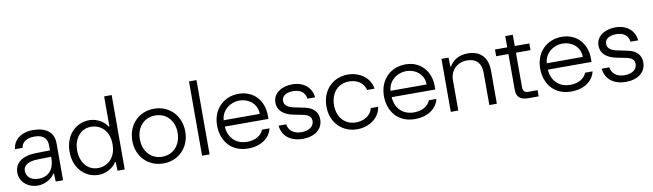

<svg xmlns="http://www.w3.org/2000/svg" viewBox="-40 -1289 6319 1858"><g transform="rotate(-10 3119.5 -360.5)"><path d="M220.7 8.8C301.3 8.8 370.1 -45.4 383.3 -78.1H392.6L395 0H467.3V-363.8C467.3 -471.7 390.6 -528.8 264.2 -528.8C144.5 -528.8 69.3 -464.4 61.5 -376.5H135.7C142.6 -434.6 195.8 -464.4 267.6 -464.4C357.4 -464.4 392.6 -420.4 392.6 -354.5V-306.6L246.1 -303.7C157.2 -301.8 43.9 -266.6 43.9 -148.4C43.9 -53.7 126 8.8 220.7 8.8ZM118.7 -152.8C118.7 -213.4 179.7 -239.3 257.3 -240.7L392.6 -243.7V-221.7C392.6 -158.2 364.3 -55.2 238.3 -55.2C155.8 -55.2 118.7 -102.1 118.7 -152.8Z M1073.7 -730H999.5V-435.1H991.7C963.9 -483.9 893.6 -528.3 817.9 -528.3C685.5 -528.3 577.1 -424.3 577.1 -259.8C577.1 -95.2 685.5 8.8 817.9 8.8C893.6 8.8 963.9 -35.6 991.7 -84.5H999.5L1002.9 1H1073.2V-424.3H1073.7ZM651.4 -259.8C651.4 -369.1 713.9 -462.4 822.3 -462.4C916 -462.4 999.5 -394.5 999.5 -259.8C999.5 -125 916 -57.1 822.3 -57.1C713.9 -57.1 651.4 -150.4 651.4 -259.8Z M1453.6 8.8C1602.1 8.8 1713.9 -101.6 1713.9 -258.3C1713.9 -418 1602.1 -528.8 1453.6 -528.8C1305.2 -528.8 1193.4 -418 1193.4 -258.3C1193.4 -101.6 1305.2 8.8 1453.6 8.8ZM1268.1 -258.3C1267.1 -377.9 1342.3 -462.4 1453.6 -462.4C1564.9 -462.4 1640.1 -377.9 1639.2 -258.3C1638.2 -144 1564.9 -57.1 1453.6 -57.1C1342.3 -57.1 1269 -144 1268.1 -258.3Z M1833.5 -730V0H1907.2V-730Z M2287.1 8.8C2408.7 8.8 2500 -51.8 2522 -147.5H2448.2C2427.2 -92.3 2367.7 -56.6 2288.1 -56.6C2167.5 -56.6 2103.5 -141.1 2099.1 -239.3H2527.8V-274.4C2527.8 -411.6 2439 -528.8 2284.2 -528.8C2140.6 -528.8 2026.9 -425.3 2026.9 -261.2C2026.9 -119.1 2111.8 8.8 2287.1 8.8ZM2099.1 -301.8C2105 -400.9 2192.9 -463.4 2280.3 -463.4C2367.7 -463.4 2453.1 -404.8 2453.1 -301.8Z M2823.7 8.8C2939.9 8.8 3020.5 -51.3 3020.5 -147.9C3020.5 -222.2 2974.6 -268.1 2892.6 -285.2L2791 -306.2C2735.8 -317.4 2696.8 -340.8 2696.8 -386.7C2696.8 -436.5 2744.6 -462.4 2808.6 -462.4C2882.8 -462.4 2926.3 -426.3 2933.1 -366.7H3008.3C3000.5 -464.4 2921.4 -528.8 2813 -528.8C2708.5 -528.8 2621.1 -476.1 2621.1 -382.3C2621.1 -308.6 2673.3 -257.8 2773.4 -237.8L2856.4 -221.2C2893.6 -213.9 2944.8 -201.7 2944.8 -147C2944.8 -94.2 2898.9 -57.1 2822.3 -57.1C2742.2 -57.1 2696.8 -97.7 2688 -157.7H2613.3C2621.1 -59.6 2698.7 8.8 2823.7 8.8Z M3357.9 8.8C3474.6 8.8 3579.1 -61.5 3593.3 -170.4H3520.5C3505.4 -96.2 3430.7 -58.6 3357.4 -58.6C3252 -58.6 3175.3 -135.7 3175.8 -260.3C3176.3 -380.4 3250 -460.9 3357.9 -460.9C3423.3 -460.9 3496.1 -431.2 3517.1 -349.1H3589.8C3574.7 -460 3470.7 -528.8 3356.9 -528.8C3217.8 -528.8 3101.1 -426.3 3101.1 -259.8C3101.1 -93.3 3217.8 8.8 3357.9 8.8Z M3926.8 8.8C4048.3 8.8 4139.6 -51.8 4161.6 -147.5H4087.9C4066.9 -92.3 4007.3 -56.6 3927.7 -56.6C3807.1 -56.6 3743.2 -141.1 3738.8 -239.3H4167.5V-274.4C4167.5 -411.6 4078.6 -528.8 3923.8 -528.8C3780.3 -528.8 3666.5 -425.3 3666.5 -261.2C3666.5 -119.1 3751.5 8.8 3926.8 8.8ZM3738.8 -301.8C3744.6 -400.9 3832.5 -463.4 3919.9 -463.4C4007.3 -463.4 4092.8 -404.8 4092.8 -301.8Z M4346.7 -520.5H4277.3V0H4351.1V-302.7C4351.1 -394.5 4423.3 -462.9 4515.1 -462.9C4611.3 -462.9 4656.2 -409.2 4656.2 -314.9V0H4730V-324.7C4730 -471.2 4643.6 -528.8 4535.2 -528.8C4445.3 -528.8 4389.2 -487.3 4355 -431.6H4349.6Z M5045.4 0.5C5077.1 0.5 5107.4 0.5 5140.6 0V-61C5124 -60.5 5082 -60.5 5053.7 -60.5C5013.7 -60.5 4997.6 -77.1 4997.6 -117.2V-454.1H5140.6V-520H4997.6V-630.4H4923.8V-520H4803.2V-454.1H4923.8V-105C4923.8 -29.3 4961.4 0.5 5045.4 0.5Z M5461.9 8.8C5583.5 8.8 5674.8 -51.8 5696.8 -147.5H5623C5602.1 -92.3 5542.5 -56.6 5462.9 -56.6C5342.3 -56.6 5278.3 -141.1 5273.9 -239.3H5702.6V-274.4C5702.6 -411.6 5613.8 -528.8 5459 -528.8C5315.4 -528.8 5201.7 -425.3 5201.7 -261.2C5201.7 -119.1 5286.6 8.8 5461.9 8.8ZM5273.9 -301.8C5279.8 -400.9 5367.7 -463.4 5455.1 -463.4C5542.5 -463.4 5627.9 -404.8 5627.9 -301.8Z M5998.5 8.8C6114.7 8.8 6195.3 -51.3 6195.3 -147.9C6195.3 -222.2 6149.4 -268.1 6067.4 -285.2L5965.8 -306.2C5910.6 -317.4 5871.6 -340.8 5871.6 -386.7C5871.6 -436.5 5919.4 -462.4 5983.4 -462.4C6057.6 -462.4 6101.1 -426.3 6107.9 -366.7H6183.1C6175.3 -464.4 6096.2 -528.8 5987.8 -528.8C5883.3 -528.8 5795.9 -476.1 5795.9 -382.3C5795.9 -308.6 5848.1 -257.8 5948.2 -237.8L6031.2 -221.2C6068.4 -213.9 6119.6 -201.7 6119.6 -147C6119.6 -94.2 6073.7 -57.1 5997.1 -57.1C5917 -57.1 5871.6 -97.7 5862.8 -157.7H5788.1C5795.9 -59.6 5873.5 8.8 5998.5 8.8Z"/></g></svg>

Font: Faust Sans
Style: Regular
Weight: 400
Designer: Andreas Faust
Version: Version 1.003;Glyphs 3.1.2 (3151)